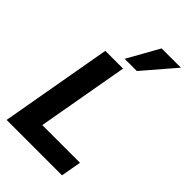

<svg xmlns="http://www.w3.org/2000/svg" viewBox="-287 -1077 1174 1174"><g transform="rotate(45 300.0 -490.0)"><path d="M145 -725.5H298.5L193.5 -132H519.5L496 0H17ZM263 -774.5 378 -979.5H544.5L368.5 -774.5Z"/></g></svg>

Font: JuliaMono ExtraBold
Style: Italic
Weight: 800
Italic angle: -9°
Monospace: yes
Designer: cormullion
Foundry: corm
Version: Version 0.057; ttfautohint (v1.8.4)